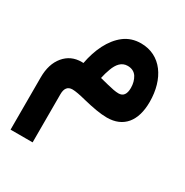

<svg xmlns="http://www.w3.org/2000/svg" viewBox="-171 -568 986 1023"><g transform="rotate(30 322.5 -56.0)"><path d="M406.7 -428.7C367.2 -428.7 332.5 -417.5 303.7 -395.5C245.6 -351.1 209 -273.9 191.9 -184.1C188.5 -184.6 185.1 -184.6 181.6 -184.6C137.2 -184.6 101.6 -168.5 74.2 -135.7C46.9 -103 33.2 -59.1 33.2 -3.9V317.4H168.9V21C168.9 -15.1 183.6 -33.2 212.4 -33.2C230.5 -33.2 259.3 -27.8 298.8 -17.6C355.5 -3.9 403.8 5.4 444.8 5.4C546.4 5.4 601.6 -63 601.6 -180.7C601.6 -322.8 529.3 -428.7 406.7 -428.7ZM404.3 -289.1C429.2 -289.1 447.8 -279.8 460 -261.2C471.7 -242.2 477.5 -220.2 477.5 -195.3C477.5 -156.7 462.9 -137.2 434.1 -137.2C416 -137.2 392.1 -142.1 363.3 -149.4C347.2 -153.3 328.6 -158.2 313 -162.1C317.4 -183.1 323.2 -203.1 330.6 -222.7C344.7 -261.2 367.2 -289.1 404.3 -289.1Z"/></g></svg>

Font: Estedad Bold
Style: Regular
Weight: 700
Designer: Amin Abedi
Version: Version 7.3